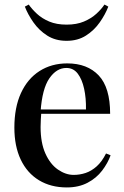

<svg xmlns="http://www.w3.org/2000/svg" viewBox="-20 -808 545 842"><path d="M275 -530Q363 -530 413 -477Q463 -424 463 -309H118L116 -328H357Q358 -377 349 -418.5Q340 -460 321 -485Q302 -510 271 -510Q228 -510 196.5 -464.5Q165 -419 158 -319L161 -314Q160 -300 159 -283.5Q158 -267 158 -251Q158 -182 179 -135Q200 -88 234 -64.5Q268 -41 303 -41Q330 -41 355.5 -49.5Q381 -58 404 -78.5Q427 -99 445 -135L465 -127Q453 -93 428 -60Q403 -27 364 -6.5Q325 14 273 14Q203 14 151 -17.5Q99 -49 71 -108Q43 -167 43 -248Q43 -337 72 -400Q101 -463 153.5 -496.5Q206 -530 275 -530ZM438 -788 455 -779Q442 -745 417.5 -710Q393 -675 357 -652Q321 -629 272 -629Q223 -629 187 -652Q151 -675 126.5 -710Q102 -745 89 -779L106 -788Q120 -768 142 -747.5Q164 -727 196 -713.5Q228 -700 272 -700Q316 -700 348 -713.5Q380 -727 402.5 -747.5Q425 -768 438 -788Z"/></svg>

Font: Playfair Display Medium
Style: Regular
Weight: 500
Designer: Claus Eggers Sørensen
Foundry: Claus Eggers Sørensen
Version: Version 1.203